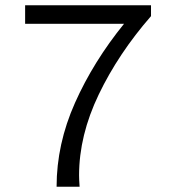

<svg xmlns="http://www.w3.org/2000/svg" viewBox="-20 -706 655 726"><path d="M551 -686V-645Q428 -504 353.5 -349Q279 -194 279 -43Q279 -28 281 0H194Q194 -161 263.5 -317Q333 -473 449 -616H75V-686Z"/></svg>

Font: Chivo Light
Style: Regular
Weight: 300
Designer: Hector Gatti
Foundry: Omnibus-Type
Version: Version 1.007